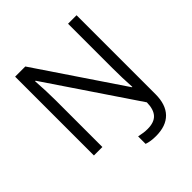

<svg xmlns="http://www.w3.org/2000/svg" viewBox="-239 -875 1230 1230"><g transform="rotate(-45 376.0 -260.0)"><path d="M383.8 181.6V113.8Q407.2 118.7 424.8 121.1Q442.4 123.5 460 123.5Q520.5 123.5 548.6 92.8Q576.7 62 577.6 -1L171.4 -603H167Q173.8 -502 173.8 -424.8V0H97.2V-713.9H189.5L578.6 -136.7H582Q576.7 -222.7 576.7 -312.5V-713.9H653.8V1Q653.8 95.2 606 144.5Q558.1 193.8 466.3 193.8Q418 193.8 383.8 181.6Z"/></g></svg>

Font: Viking Open Sans
Style: Regular
Weight: 400
Foundry: Ascender Corporation
Version: Version 2.001